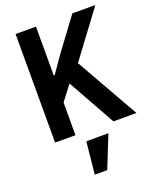

<svg xmlns="http://www.w3.org/2000/svg" viewBox="-172 -797 944 1160"><g transform="rotate(-20 300.0 -217.0)"><path d="M253 57H395L312 264H232ZM277 -306 204 -210V0H73V-698H204V-384H210L291 -500L438 -698H586L367 -404L596 0H448Z"/></g></svg>

Font: IBM Plex Mono SemiBold
Style: Regular
Weight: 600
Monospace: yes
Designer: Mike Abbink, Paul van der Laan, Pieter van Rosmalen
Foundry: Bold Monday
Version: Version 2.3